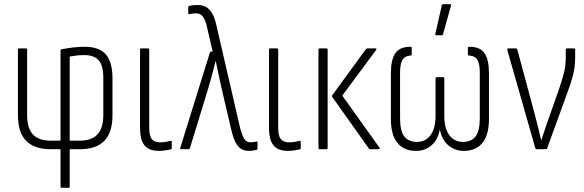

<svg xmlns="http://www.w3.org/2000/svg" viewBox="-20 -715 2798 920"><path d="M276 185Q270 185 270 179V0H223Q145 0 105.5 -40Q66 -80 66 -164V-477Q66 -483 71 -483H104Q110 -483 110 -477V-164Q110 -100 138 -70.5Q166 -41 222 -41H270V-472Q270 -479 276 -479Q302 -484 330 -487.5Q358 -491 385 -491Q455 -491 487 -454.5Q519 -418 519 -340V-164Q519 -80 480 -40Q441 0 361 0H314V179Q314 185 309 185ZM314 -41H362Q419 -41 447 -71Q475 -101 475 -164V-343Q475 -403 452 -427Q429 -451 385 -451Q364 -451 346.5 -449Q329 -447 314 -444Z M742 8Q710 8 690 -3.5Q670 -15 660.5 -39.5Q651 -64 651 -103V-477Q651 -483 656 -483H689Q695 -483 695 -477V-103Q695 -63 708 -48Q721 -33 747 -33Q761 -33 773.5 -35Q786 -37 797 -40Q803 -41 803 -35V-6Q803 -1 798 1Q788 3 773 5.5Q758 8 742 8Z M1174 8Q1150 8 1134.5 -2Q1119 -12 1108 -34Q1097 -56 1088 -94L1040 -299Q1033 -330 1027 -359.5Q1021 -389 1014 -422H1013Q1005 -389 997 -360Q989 -331 980 -299L890 -5Q888 0 884 0H849Q842 0 844 -7L986 -464Q988 -468 992 -468H999L970 -593Q963 -621 951.5 -636Q940 -651 919 -651Q902 -651 887 -647Q882 -646 882 -651V-680Q882 -685 886 -686Q895 -689 905.5 -690Q916 -691 927 -691Q952 -691 968.5 -681Q985 -671 996 -652Q1007 -633 1014 -606L1131 -100Q1141 -64 1151 -48.5Q1161 -33 1181 -33Q1195 -33 1209 -37Q1214 -38 1214 -32V-4Q1214 2 1210 3Q1202 5 1192.5 6.5Q1183 8 1174 8Z M1360 8Q1328 8 1308 -3.5Q1288 -15 1278.5 -39.5Q1269 -64 1269 -103V-477Q1269 -483 1274 -483H1307Q1313 -483 1313 -477V-103Q1313 -63 1326 -48Q1339 -33 1365 -33Q1379 -33 1391.5 -35Q1404 -37 1415 -40Q1421 -41 1421 -35V-6Q1421 -1 1416 1Q1406 3 1391 5.5Q1376 8 1360 8Z M1753 0Q1749 0 1747 -4L1573 -249Q1569 -254 1573 -260L1733 -479Q1736 -483 1739 -483H1779Q1787 -483 1782 -475L1620 -257L1798 -8Q1800 -5 1799 -2.5Q1798 0 1794 0ZM1511 0Q1506 0 1506 -6V-477Q1506 -483 1511 -483H1544Q1550 -483 1550 -477V-6Q1550 0 1544 0Z M1973 8Q1916 8 1884.5 -30Q1853 -68 1853 -146V-365Q1853 -428 1874 -459.5Q1895 -491 1948 -491Q1953 -491 1953 -485V-455Q1953 -450 1948 -449Q1919 -447 1908 -427.5Q1897 -408 1897 -367V-149Q1897 -87 1917.5 -61Q1938 -35 1978 -35Q2019 -35 2043 -67.5Q2067 -100 2067 -158V-339Q2067 -345 2072 -345H2104Q2109 -345 2109 -339V-158Q2109 -100 2133 -67.5Q2157 -35 2198 -35Q2238 -35 2258.5 -61Q2279 -87 2279 -149V-367Q2279 -408 2268 -427.5Q2257 -447 2227 -449Q2222 -450 2222 -455V-485Q2222 -491 2228 -491Q2281 -491 2302 -459.5Q2323 -428 2323 -365V-146Q2323 -68 2291.5 -30Q2260 8 2203 8Q2160 8 2128.5 -18.5Q2097 -45 2088 -93H2087Q2079 -47 2048.5 -19.5Q2018 8 1973 8ZM2070 -546Q2065 -546 2066 -553L2097 -690Q2098 -693 2099.5 -694Q2101 -695 2104 -695H2137Q2143 -695 2141 -688L2103 -551Q2101 -546 2097 -546Z M2551 0Q2547 0 2545 -5L2411 -475Q2410 -483 2416 -483H2452Q2457 -483 2459 -477L2543 -165Q2551 -134 2558.5 -104Q2566 -74 2573 -44H2574Q2584 -75 2594.5 -105.5Q2605 -136 2616 -167L2660 -292Q2673 -330 2682 -365Q2691 -400 2691 -441V-477Q2691 -483 2697 -483H2730Q2736 -483 2736 -477V-440Q2736 -394 2725.5 -354Q2715 -314 2699 -272L2602 -5Q2601 0 2595 0Z"/></svg>

Font: Sofia Sans Condensed Light
Style: Regular
Weight: 300
Designer: Botio Nikoltchev, Ani Petrova
Foundry: lettersoup
Version: Version 4.101